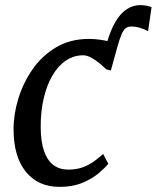

<svg xmlns="http://www.w3.org/2000/svg" viewBox="-20 -720 612 750"><path d="M413 -444.5 396 -547.5Q411 -601 430.8 -634.5Q450.5 -668 475 -684Q499.5 -700 527.5 -700Q542 -700 552.5 -697.8Q563 -695.5 572 -692L558.5 -598.5Q540.5 -607.5 524.5 -612Q508.5 -616.5 494 -616.5Q481 -616.5 472 -610.5Q463 -604.5 455 -586.2Q447 -568 436.5 -530ZM213 10Q129 10 81.2 -48.8Q33.5 -107.5 33 -213Q32.5 -271.5 51.2 -333.5Q70 -395.5 106.8 -448.8Q143.5 -502 199 -535Q254.5 -568 327.5 -568Q355 -568 387 -562.2Q419 -556.5 441 -546L413 -444.5L394.5 -449.5Q382 -462 366.5 -474.5Q351 -487 335 -495.5Q319 -504 304.5 -504Q268.5 -504 238 -483.8Q207.5 -463.5 185.2 -425.8Q163 -388 150.8 -336.2Q138.5 -284.5 139 -222Q139.5 -166 152.2 -129.5Q165 -93 188.8 -75.2Q212.5 -57.5 246.5 -57.5Q277 -57.5 300.2 -65.5Q323.5 -73.5 343.5 -87.2Q363.5 -101 383 -118.5L403 -80.5Q390.5 -64.5 365 -43Q339.5 -21.5 301.5 -5.8Q263.5 10 213 10Z"/></svg>

Font: Merriweather Light 18pt
Style: Italic
Weight: 400
Italic angle: -7.8°
Version: Version 2.101